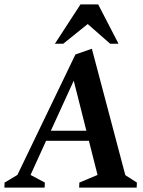

<svg xmlns="http://www.w3.org/2000/svg" viewBox="-44 -858 654 878"><path d="M-24 0 -23 -23.1 35.5 -58 300.9 -608.9 376.1 -635.1 529.1 -57 582 -23.1 581 0H317.9L318.9 -23.1L402.1 -58L362.5 -214H166.7L95.7 -58L161.1 -23.1L160.1 0ZM188.5 -260.1H351L293.2 -489ZM207 -657.9 324.1 -838H404.9L498 -657.9H459.9L357.1 -748.1L245.1 -657.9Z"/></svg>

Font: Ancizar Serif Light
Style: Italic
Weight: 300
Italic angle: -4°
Designer: Cesar Puertas, Viviana Monsalve, Julian Moncada, Julian Prieto, Jose Castro, Felipe Aragon, Mariel Hernandez, Sara Alarc
Version: Version 8.100